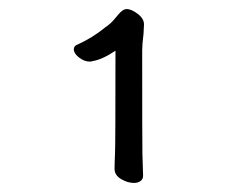

<svg xmlns="http://www.w3.org/2000/svg" viewBox="-20 -730 540 424"><path d="M276 -326Q262 -326 247.5 -334.5Q233 -343 233 -357Q233 -369 234 -391.5Q235 -414 235 -618Q205 -598 184 -595Q183 -594 178 -594Q166 -594 154.5 -603Q143 -612 143 -621Q143 -629 152 -632Q185 -647 213 -670Q219 -674 224.5 -679Q230 -684 240.5 -697Q251 -710 260 -710Q270 -710 284 -699.5Q298 -689 298 -676L297 -656Q294 -632 294 -619Q294 -416 294.5 -390.5Q295 -365 296 -342Q296 -334 290 -330Q284 -326 276 -326Z"/></svg>

Font: LXGW WenKai Mono Lite
Style: Regular
Weight: 400
Monospace: yes
Designer: LXGW / Fontworks Inc.
Foundry: LXGW / Fontworks Inc.
Version: Version 1.520; June 14, 2025